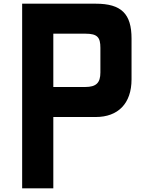

<svg xmlns="http://www.w3.org/2000/svg" viewBox="-20 -1020 782 1040"><path d="M100 0H268.8V-386.2H498.8C618.8 -386.2 692.5 -458.8 692.5 -590V-811.2C692.5 -945 637.5 -1000 498.8 -1000H100ZM268.8 -548.8V-837.5H443.8C507.5 -837.5 523.8 -817.5 523.8 -761.2V-627.5C523.8 -571.2 501.2 -548.8 441.2 -548.8Z"/></svg>

Font: Basalte Marquee
Style: Regular
Weight: 400
Designer: Ange Degheest & Benjamin Gomez & Eugénie Bidaut
Foundry: Velvetyne Type Foundry
Version: Version 1.000;FEAKit 1.0